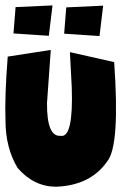

<svg xmlns="http://www.w3.org/2000/svg" viewBox="-20 -694 453 716"><path d="M169.4 -507.8 155.3 -310.1Q154.3 -183.1 206.1 -187.5Q253.9 -178.2 247.6 -367.7L240.7 -499.5L405.8 -462.4Q427.7 -149.9 379.9 -92.3Q317.9 -2.9 189.9 2.4Q106.4 2.4 45.9 -67.4Q0.5 -142.6 0.5 -244.6Q-2.9 -334 8.8 -482.9ZM38.1 -667.5 175.8 -673.8 162.1 -560.5 30.3 -569.3ZM227.1 -666.5 364.7 -672.9 351.1 -559.6 219.2 -568.4Z"/></svg>

Font: Lapsus Pro (theguybrush.com)
Style: Bold
Weight: 700
Designer: Jose Roses
Version: Version 1.00 February 9, 2018, initial release